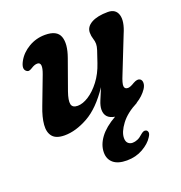

<svg xmlns="http://www.w3.org/2000/svg" viewBox="-127 -584 871 922"><g transform="rotate(-20 308.5 -123.0)"><path d="M558.5 -116.5Q568 -110.5 568.2 -96.5Q568.5 -82.5 558 -66.5Q538.5 -37.5 505 -17V-16Q448 13 418.8 52Q389.5 91 389.5 122Q389.5 139.5 398.5 148.2Q407.5 157 421.5 157Q433.5 157 446.8 151.5Q460 146 472 134.5Q480 127.5 486.5 124.2Q493 121 500 123Q507.5 125 510.2 134.2Q513 143.5 502 159.5Q485.5 186 449.2 206.8Q413 227.5 367 227.5Q321.5 227.5 298.2 207.8Q275 188 275 154Q275 115.5 302.2 78.5Q329.5 41.5 384.5 10.5Q334.5 2.5 334.5 -43Q334.5 -62 344.8 -86.8Q355 -111.5 369.5 -146Q311 -58.5 247.5 -23.2Q184 12 127.5 12Q84 12 66 -9.5Q48 -31 51 -69Q54 -107 73.5 -157L127 -298Q149.5 -357 120 -357Q106 -357 88.5 -345.5Q80 -340 73 -338.5Q66 -337 59 -342.5Q40.5 -356.5 60 -392.5Q79.5 -428.5 118 -451.2Q156.5 -474 202.5 -474Q263 -474 277 -435.8Q291 -397.5 267.5 -332L213.5 -181Q199 -139.5 203.2 -119.8Q207.5 -100 234.5 -100Q260.5 -100 291 -119.5Q321.5 -139 349 -175Q376.5 -211 393 -260.5Q407 -301.5 412.8 -319.2Q418.5 -337 418.5 -349.5Q418.5 -363 413.5 -377.8Q408.5 -392.5 408.5 -410Q408.5 -439.5 439.2 -456.8Q470 -474 523 -474Q563.5 -474 573.8 -440Q584 -406 559 -348.5L487 -167Q470.5 -127.5 472.2 -112.8Q474 -98 490.5 -98Q502.5 -98 524 -111.5Q546.5 -124 558.5 -116.5Z"/></g></svg>

Font: Fraunces 9pt SuperSoft SemiBold
Style: Italic
Weight: 600
Italic angle: -16°
Version: Version 1.000;[0bf87f6ff]